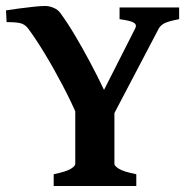

<svg xmlns="http://www.w3.org/2000/svg" viewBox="-20 -619 630 639"><path d="M576.2 -555.2Q544.4 -549.3 529.8 -542.7Q515.1 -536.1 508.3 -523.9L352.1 -226.1H240.2Q218.3 -278.3 188.2 -335.4Q158.2 -392.6 127.7 -442.6Q97.2 -492.7 73.7 -523.9Q65.9 -534.7 53.5 -540Q41 -545.4 2 -545.4L0 -584.5Q18.1 -587.4 43.7 -590.8Q69.3 -594.2 93.3 -596.7Q117.2 -599.1 129.9 -599.1Q144 -599.1 158.4 -593Q172.9 -586.9 180.7 -575.7Q203.6 -544.9 229 -502.2Q254.4 -459.5 279.5 -412.4Q304.7 -365.2 326.2 -319.8L429.7 -523.9Q436.5 -536.6 425.3 -543.5Q414.1 -550.3 377.9 -555.2V-594.2H576.2ZM158.7 0V-39.1Q200.7 -47.9 215.6 -57.1Q230.5 -66.4 230.5 -73.2V-300.3H360.8V-73.2Q360.8 -66.9 375.5 -57.4Q390.1 -47.9 433.6 -39.1V0Z"/></svg>

Font: Namdhinggo ExtraBold
Style: Regular
Weight: 800
Designer: Victor Gaultney
Foundry: SIL International
Version: Version 3.001